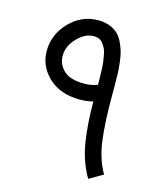

<svg xmlns="http://www.w3.org/2000/svg" viewBox="-94 -663 609 732"><g transform="rotate(15 210.5 -297.0)"><path d="M203.6 -594.2Q228 -594.2 247.1 -587.4Q266.1 -580.6 279.1 -569.3Q292 -558.1 301.3 -540.3Q310.5 -522.5 315.9 -504.4Q321.3 -486.3 324.2 -461.2Q327.1 -436 327.9 -415Q328.6 -394 328.6 -365.7V-320.8Q328.6 -223.1 337.6 -153.8Q346.7 -84.5 377 -31.7L322.8 0Q288.1 -60.1 276.9 -130.9Q265.6 -201.7 265.6 -290Q239.3 -283.7 213.4 -283.7Q136.2 -283.7 90.1 -326.9Q43.9 -370.1 43.9 -430.2Q43.9 -496.1 91.6 -545.2Q139.2 -594.2 203.6 -594.2ZM203.6 -531.2Q169.4 -531.2 138.4 -499Q107.4 -466.8 107.4 -429.2Q107.4 -394.5 132.8 -370.6Q158.2 -346.7 213.4 -346.7Q242.2 -346.7 266.1 -356Q266.1 -376 265.9 -387.2Q265.6 -398.4 264.9 -417.5Q264.2 -436.5 262.5 -447.8Q260.7 -459 258.1 -473.9Q255.4 -488.8 250.7 -497.6Q246.1 -506.3 239.7 -514.9Q233.4 -523.4 224.1 -527.3Q214.8 -531.2 203.6 -531.2Z"/></g></svg>

Font: Estedad
Style: regular
Weight: 400
Version: Version 0.7(Beta10)